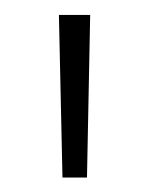

<svg xmlns="http://www.w3.org/2000/svg" viewBox="-20 -748 206 264"><path d="M65.9 -503.9 61 -727.5H104L99.6 -503.9Z"/></svg>

Font: Inter Display ExtraLight
Style: Regular
Weight: 200
Designer: Rasmus Andersson
Foundry: rsms
Version: Version 4.000;git-a52131595